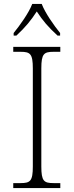

<svg xmlns="http://www.w3.org/2000/svg" viewBox="-20 -951 374 971"><path d="M49 -784V-771H63C110 -815 136 -847 166 -893C196 -847 223 -815 271 -771H284V-784C253 -822 208 -886 191 -931H143C126 -886 80 -822 49 -784ZM47 0H285V-25H251C202 -25 189 -35 189 -109V-605C189 -679 202 -689 251 -689H285V-714H47V-689H84C133 -689 146 -679 146 -605V-109C146 -35 133 -25 84 -25H47Z"/></svg>

Font: Noto Serif Sinhala ExtraLight
Style: Regular
Weight: 200
Designer: Jelle Bosma - Monotype Design Team
Foundry: Monotype Imaging Inc.
Version: Version 2.007